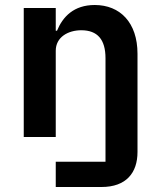

<svg xmlns="http://www.w3.org/2000/svg" viewBox="-20 -548 640 768"><path d="M203 200H386C485 200 530 143 530 60V-333C530 -458 460 -528 359 -528C275 -528 231 -481 208 -425H203V-516H75V0H203V-345C203 -400 253 -427 305 -427C370 -427 402 -390 402 -315V99H203Z"/></svg>

Font: IBM Mono SemiBold
Style: Regular
Weight: 600
Monospace: yes
Designer: Mike Abbink, Paul van der Laan, Pieter van Rosmalen
Foundry: Bold Monday
Version: Version 2.3